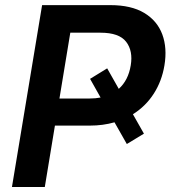

<svg xmlns="http://www.w3.org/2000/svg" viewBox="-20 -748 691 768"><path d="M27.8 0 148.4 -727.5H421.4Q504.9 -727.5 556.9 -696.3Q608.9 -665 629.2 -610.4Q649.4 -555.7 637.7 -486.3Q627.4 -423.8 595.2 -373.5Q563 -323.2 511.7 -291L555.7 -213.4L487.3 -171.9L438 -258.8Q392.1 -245.6 339.4 -245.6H199.7L159.2 0ZM408.7 -474.6 455.1 -392.6Q493.2 -426.8 502.9 -486.3Q512.7 -544.4 484.6 -580.8Q456.5 -617.2 382.3 -617.2H261.2L217.8 -354H339.4Q362.3 -354 382.3 -357.9L340.3 -432.6Z"/></svg>

Font: Inter Semi Bold
Style: Italic
Weight: 600
Italic angle: -9.39999°
Designer: Rasmus Andersson
Foundry: rsms
Version: Version 4.000;git-3c8e0fc